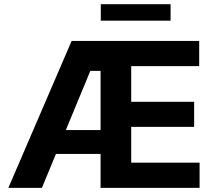

<svg xmlns="http://www.w3.org/2000/svg" viewBox="-20 -904 1034 924"><path d="M324.7 -707H938.6V-585.8H611.4V-414.1H914.3V-293.3H611.4V-121.2H940.5V0H464V-563.1H414.8L181.7 0H20.3ZM182.2 -278H547.6V-163.3H182.2ZM800.9 -804.5H465.1V-883.8H800.9Z"/></svg>

Font: WEMIX Pretendard Variable
Style: Regular
Weight: 400
Designer: Base glyphs from Inter by Rasmus Andersson; Hangeul glyphs from Noto Sans CJK(Source Han Sans) by Jang Soo-young and Kan
Foundry: Kil Hyung-jin
Version: Version 1.000;Glyphs 3.2 (3208)